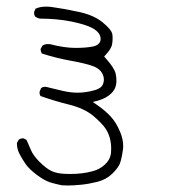

<svg xmlns="http://www.w3.org/2000/svg" viewBox="-20 -446 540 586"><path d="M31.7 -7.8Q31.7 8.8 39.6 23.9Q47.4 39.1 58.6 55.2Q69.8 70.8 92.3 87.6Q114.7 104.5 132.3 110.4Q149.9 115.7 168.9 119.6Q176.3 120.1 189.7 120.1Q203.1 120.1 226.6 117.9Q250 115.7 276.6 109.1Q303.2 102.5 321.8 85Q340.3 66.9 345.7 53.7Q351.1 39.1 355 12.2Q356 5.9 356 -0.5Q356 -20.5 347.2 -42Q335.4 -71.3 318.4 -89.8Q300.8 -108.9 275.9 -126L263.2 -134.8L278.3 -138.7Q304.7 -146 320.3 -161.6Q331.5 -172.9 334 -186.5Q335.4 -193.8 335.4 -199.2Q335.4 -210.9 333 -221.2Q329.1 -238.8 302.2 -268.6L297.9 -273.4L302.2 -278.3Q320.3 -297.4 322.3 -312Q323.7 -320.3 323.7 -328.4Q323.7 -336.4 322.8 -341.8Q320.3 -355.5 293.7 -377.4Q267.1 -399.4 222.7 -409.2Q176.3 -419.4 140.1 -424.3Q129.9 -425.8 121.1 -425.8Q101.6 -425.8 88.4 -419.4L84.5 -410.2Q84 -408.2 84 -406.7Q84 -399.9 87.9 -395Q94.2 -390.6 101.6 -389.2Q152.3 -389.2 197.3 -380.4Q242.7 -371.1 262.7 -359.9Q287.1 -346.2 287.1 -327.1Q287.1 -318.4 281.2 -312.5Q275.4 -306.6 264.2 -304.2Q242.7 -299.8 210 -299.8Q177.2 -299.8 133.3 -311Q129.4 -311.5 126.5 -311.5Q116.7 -311.5 109.4 -306.6L104 -296.9Q104 -296.4 104 -294.2Q104 -292 105 -288.8Q106 -285.6 107.9 -282.7Q151.4 -268.6 197.8 -260.3Q244.1 -252 267.6 -242.7Q293.9 -231.4 296.9 -206.5Q296.9 -204.1 296.9 -200.7Q296.9 -197.3 295.2 -191.7Q293.5 -186 289.6 -181.6Q281.7 -174.3 269.5 -170.9Q242.2 -163.1 217.3 -163.1Q195.3 -163.1 171.1 -168.7Q147 -174.3 123.5 -180.2Q120.1 -181.2 117.7 -181.2Q115.2 -181.2 112.1 -180.4Q108.9 -179.7 105.5 -177.2L101.1 -167Q100.6 -165 100.6 -163.1Q100.6 -157.2 104 -152.8Q146.5 -137.7 191.7 -126.5Q236.8 -115.2 264.2 -92.8Q290.5 -70.3 301.8 -54.2Q319.3 -27.8 319.3 7.3Q319.3 13.7 318.8 20.5Q316.4 41.5 300 56.4Q283.7 71.3 262.2 76.7Q232.4 85 193.4 85Q184.6 85 176.3 84.5Q154.8 83.5 138.7 76.7Q122.1 69.3 100.6 47.9Q81.5 28.8 74.7 12.5Q67.9 -3.9 61 -19L51.8 -23.9Q51.3 -23.9 49.1 -23.9Q46.9 -23.9 43.5 -22.9Q40 -22 37.1 -19.5L31.7 -9.8Q31.7 -8.8 31.7 -7.8Z"/></svg>

Font: Bakudai
Style: ExtraLight
Weight: 200
Version: Version 1.48